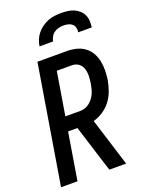

<svg xmlns="http://www.w3.org/2000/svg" viewBox="-174 -1037 848 1120"><g transform="rotate(-20 250.0 -477.5)"><path d="M4 0 125 -735H307Q337 -735 365.5 -728Q394 -721 416.5 -704.5Q439 -688 453 -664Q467 -640 473 -612Q479 -584 478.5 -554Q478 -524 474 -495Q468 -463 457 -431.5Q446 -400 425.5 -372.5Q405 -345 375.5 -325.5Q346 -306 315 -298L408 0H304L273 -97L212 -292H154L106 0ZM169 -380H261Q276 -380 290.5 -384.5Q305 -389 318 -399Q331 -409 341 -422Q351 -435 357.5 -449.5Q364 -464 367.5 -479Q371 -494 374 -509Q376 -524 377.5 -539.5Q379 -555 378 -570Q377 -585 372.5 -599Q368 -613 359 -624Q350 -635 336.5 -641Q323 -647 308 -647H213ZM167 -815Q170 -835 178 -855Q186 -875 200 -892Q214 -909 232.5 -922Q251 -935 270.5 -942.5Q290 -950 311 -952.5Q332 -955 352 -955Q372 -955 392 -952.5Q412 -950 429.5 -942.5Q447 -935 461.5 -922Q476 -909 484 -892Q492 -875 493 -855Q494 -835 491 -815H407Q410 -830 406.5 -843.5Q403 -857 393 -866Q383 -875 369 -878.5Q355 -882 340 -882Q325 -882 310 -878.5Q295 -875 282 -866Q269 -857 261.5 -843.5Q254 -830 251 -815Z"/></g></svg>

Font: Iosevka SS18 Semibold
Style: Italic
Weight: 600
Italic angle: -9°
Monospace: yes
Designer: Belleve Invis
Foundry: Belleve Invis
Version: Version 25.1.1; ttfautohint (v1.8.4)